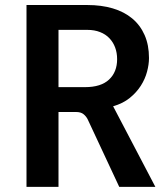

<svg xmlns="http://www.w3.org/2000/svg" viewBox="-20 -730 650 750"><path d="M208.5 -292.5V0H83.5V-710.4H321.3Q376 -710.4 420.4 -697.3Q464.8 -684.1 496.3 -658Q527.8 -631.8 544.9 -593Q562 -554.2 562 -503.4Q562 -478.5 554.4 -450Q546.9 -421.4 530 -395Q513.2 -368.7 486.6 -347.2Q460 -325.7 421.9 -314.9L586.9 0H445.8L322.8 -263.2Q316.9 -275.4 306.4 -283.9Q295.9 -292.5 277.3 -292.5ZM208.5 -389.6H312Q374.5 -389.6 406 -419.2Q437.5 -448.7 437.5 -499Q437.5 -523.9 429.7 -544.7Q421.9 -565.4 407.2 -580.8Q392.6 -596.2 370.8 -604.7Q349.1 -613.3 321.3 -613.3H208.5Z"/></svg>

Font: Ufes Sans SemiBold
Style: Regular
Weight: 600
Designer: Ricardo Esteves & Filipe Motta
Foundry: ProDesignUfes - Ricardo Esteves, Filipe Motta (This is a derivative work, based on Roboto family, by Christian Robertson
Version: Version 2.0